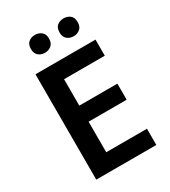

<svg xmlns="http://www.w3.org/2000/svg" viewBox="-219 -1022 997 1127"><g transform="rotate(-30 279.5 -458.0)"><path d="M499 0H92V-714H499V-605H223V-426H481V-317H223V-110H499ZM143 -855Q143 -887 161 -901.5Q179 -916 204 -916Q229 -916 247.5 -901.5Q266 -887 266 -856Q266 -825 247.5 -810Q229 -795 204 -795Q179 -795 161 -810Q143 -825 143 -855ZM337 -855Q337 -887 355 -901.5Q373 -916 398 -916Q424 -916 442 -901.5Q460 -887 460 -856Q460 -825 442 -810Q424 -795 399 -795Q373 -795 355 -810Q337 -825 337 -855Z"/></g></svg>

Font: Noto Sans Sora Sompeng SemiBold
Style: Regular
Weight: 600
Version: Version 2.101